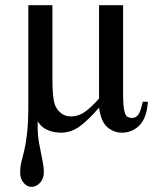

<svg xmlns="http://www.w3.org/2000/svg" viewBox="-20 -502 593 744"><path d="M553.2 -107.9Q548.3 -43.5 519.8 -15.6Q491.2 12.2 452.1 12.2Q422.4 12.2 397 -8.3Q371.6 -28.8 363.8 -85Q321.3 -35.6 288.1 -11.7Q254.9 12.2 214.8 12.2Q207.5 12.2 191.2 9.8Q174.8 7.3 156.7 -2Q138.7 -11.2 126 -32.2V-7.8Q126 23.9 132.1 56.2Q138.2 88.4 144 116.5Q149.9 144.5 149.9 165Q149.9 189.9 135.3 206.1Q120.6 222.2 102.1 222.2Q85 222.2 71.5 206.5Q58.1 190.9 58.1 167Q58.1 143.6 63 125Q67.9 106.4 74 81.3Q80.1 56.2 85 13.4Q89.8 -29.3 89.8 -101.1V-481.9H183.1V-196.8Q183.1 -125.5 191.9 -98.1Q198.2 -79.6 214.6 -65.2Q231 -50.8 254.9 -50.8Q284.2 -50.8 309.1 -68.6Q334 -86.4 363.8 -120.1V-481.9H457V-137.2Q457 -92.3 461.7 -72.8Q466.3 -53.2 474.1 -49.1Q481.9 -44.9 491.2 -44.9Q506.8 -44.9 516.1 -58.1Q525.4 -71.3 533.2 -107.9Z"/></svg>

Font: Charis
Style: Regular
Weight: 400
Designer: Walt Agee, Miriam Martin, Annie Olsen, Victor Gaultney, Lorna Priest, Alan Ward, Bob Hallissy, Martin Hosken, Sharon Cor
Foundry: SIL Global
Version: Version 7.000